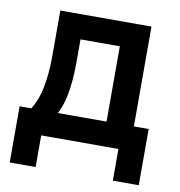

<svg xmlns="http://www.w3.org/2000/svg" viewBox="-75 -587 736 787"><g transform="rotate(10 293.0 -193.5)"><path d="M163.6 -80.1 59.1 -92.3Q87.9 -132.8 100.6 -191.2Q113.3 -249.5 113.3 -329.1V-517.6H215.3V-318.8Q215.3 -241.7 203.6 -182.4Q191.9 -123 163.6 -80.1ZM17.1 131.8V-72.8H125V131.8ZM446.3 131.8V-72.8H554.2V131.8ZM378.9 0V-517.6H492.7V0ZM166.5 -415.5V-517.6H441.9V-415.5ZM554.2 -102.1V0H17.1V-102.1Z"/></g></svg>

Font: Cascadia Mono Medium
Style: Regular
Weight: 500
Monospace: yes
Designer: Aaron Bell
Foundry: Saja Typeworks
Version: Version 2407.024